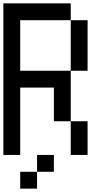

<svg xmlns="http://www.w3.org/2000/svg" viewBox="-20 -920 640 1140"><path d="M0 0V-900H400V-800H100V-500H400V-200H300V-400H100V0ZM100 200V100H200V200ZM200 100V0H300V100ZM400 -200H500V0H400ZM400 -500V-800H500V-500Z"/></svg>

Font: Galmuri9 Regular
Style: Regular
Weight: 400
Designer: Lee Minseo (quiple)
Version: Version 2.399;hotconv 1.1.1;makeotfexe 2.6.0 DEVELOPMENT